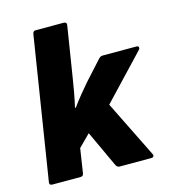

<svg xmlns="http://www.w3.org/2000/svg" viewBox="-103 -769 772 855"><g transform="rotate(-15 282.5 -341.5)"><path d="M33 0Q19 0 21 -14L125 -669Q127 -683 139 -683H268Q283 -683 281 -669L244 -437Q239 -405 233 -371.5Q227 -338 219 -304H223Q241 -329 261 -353.5Q281 -378 300 -400L378 -486Q387 -497 398 -497H555Q562 -497 564 -491.5Q566 -486 561 -480L370 -278L500 -15Q503 -9 500 -4.5Q497 0 491 0H343Q332 0 326 -13L249 -179L195 -125L178 -14Q177 -8 174 -4Q171 0 163 0Z"/></g></svg>

Font: Sofia Sans Black
Style: Italic
Weight: 900
Italic angle: -9°
Version: Version 4.100-B